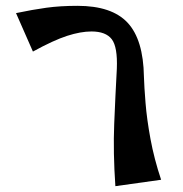

<svg xmlns="http://www.w3.org/2000/svg" viewBox="-20 -629 628 659"><path d="M376 10Q368 -106 372 -204Q376 -302 381 -393Q384 -468 363.5 -494.5Q343 -521 294 -521Q257 -521 210.5 -506Q164 -491 93 -452L35 -584Q92 -596 139.5 -602.5Q187 -609 246 -609Q364 -609 418 -551Q472 -493 474 -366Q475 -332 479.5 -276Q484 -220 496.5 -152Q509 -84 533 -12Z"/></svg>

Font: Marhey
Style: Regular
Weight: 400
Designer: Nur Syamsi & Bustanul Arifin
Foundry: Namelatype
Version: Version 1.000; ttfautohint (v1.8.4.7-5d5b)